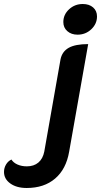

<svg xmlns="http://www.w3.org/2000/svg" viewBox="-59 -729 504 958"><path d="M257 -619Q257 -656 285.5 -682.5Q314 -709 354 -709Q386 -709 405.5 -692Q425 -675 425 -647Q425 -610 396.5 -583Q368 -556 328 -556Q297 -556 277 -573.5Q257 -591 257 -619ZM-39 129Q-39 109 -29 92Q-19 75 -2 67Q8 83 28.5 92Q49 101 75 101Q110 101 132.5 82Q155 63 162 27L243 -433Q251 -472 284 -490.5Q317 -509 381 -509L286 28Q271 115 216 162Q161 209 74 209Q24 209 -7.5 186.5Q-39 164 -39 129Z"/></svg>

Font: K2D
Style: Bold Italic
Weight: 700
Italic angle: -10°
Designer: Katatrad Aksorn Co.,Ltd.
Foundry: Cadson Demak Co.,Ltd.
Version: Version 1.000; ttfautohint (v1.6)